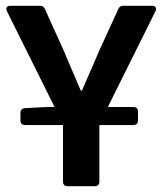

<svg xmlns="http://www.w3.org/2000/svg" viewBox="-20 -645 560 665"><path d="M506.8 -625H407.2C398.4 -625 393.6 -622.1 389.6 -613.3L324.2 -470.7C304.7 -423.8 284.2 -379.9 263.7 -331.1H259.8C239.3 -379.9 219.7 -423.8 200.2 -470.7L135.7 -613.3C131.8 -622.1 127 -625 118.2 -625H15.6C3.9 -625 -1 -617.2 3.9 -606.4L168.9 -274.4H142.6L66.4 -270.5C56.6 -269.5 50.8 -263.7 50.8 -253.9V-227.5C50.8 -217.8 56.6 -211.9 66.4 -211.9H198.2V-15.6C198.2 -5.9 204.1 0 213.9 0H308.6C318.4 0 324.2 -5.9 324.2 -15.6V-211.9H442.4C452.1 -211.9 458 -217.8 458 -227.5V-258.8C458 -268.6 452.1 -274.4 442.4 -274.4H353.5L518.6 -606.4C523.4 -617.2 518.6 -625 506.8 -625Z"/></svg>

Font: Ed Sans Neue SemiBold
Style: Regular
Weight: 600
Designer: Stephen Hutchings
Version: Version 1.004;PS 001.004;hotconv 1.0.88;makeotf.lib2.5.64775